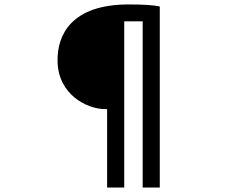

<svg xmlns="http://www.w3.org/2000/svg" viewBox="-20 -788 1040 864"><path d="M239 -513C241 -363 371 -297 453 -297H462V56H539V-692H622V56H699V-759C670 -765 627 -768 559 -768C303 -768 237 -633 239 -513Z"/></svg>

Font: GenEiGothic-pro-SemiBold
Style: Regular
Weight: 500
Designer: Ryoko NISHIZUKA (kana & ideographs); Paul D. Hunt (Latin, Greek & Cyrillic); Wenlong ZHANG (bopomofo); Sandoll Communica
Foundry: Adobe Systems Incorporated; o_tamon
Version: Version 1.000.140830